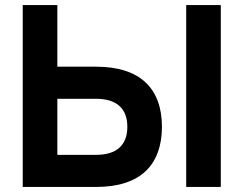

<svg xmlns="http://www.w3.org/2000/svg" viewBox="-20 -740 964 760"><path d="M207 -476H360Q426 -476 475.2 -460Q524.5 -444 556.8 -413.2Q589 -382.5 605 -338.5Q621 -294.5 621 -238Q621 -182 605 -137.8Q589 -93.5 556.8 -62.8Q524.5 -32 475.2 -16Q426 0 360 0H70V-720H207ZM359 -127Q421 -127 452.5 -155.2Q484 -183.5 484 -238Q484 -292.5 452.5 -320.8Q421 -349 359 -349H207V-127ZM717 0V-720H854V0Z"/></svg>

Font: Vela Sans ExtBd
Style: Regular
Weight: 800
Designer: Principal design: Mikhail Sharanda - project Manrope.
Design modification: Ravid Balaliev
Foundry: Mikhail Sharanda
Version: Version 1.001